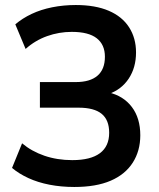

<svg xmlns="http://www.w3.org/2000/svg" viewBox="-20 -735 634 765"><path d="M276 10Q224 10 177.5 1Q131 -8 93 -25.5Q55 -43 28 -66L68 -164Q106 -132 157 -114.5Q208 -97 268 -97Q341 -97 378 -124.5Q415 -152 415 -206Q415 -257 385 -281.5Q355 -306 293 -306H139V-408H282Q339 -408 368.5 -433.5Q398 -459 398 -509Q398 -557 365.5 -582.5Q333 -608 266 -608Q215 -608 167.5 -591Q120 -574 82 -540L41 -638Q69 -662 106 -679.5Q143 -697 188 -706Q233 -715 282 -715Q360 -715 413.5 -692Q467 -669 494.5 -626Q522 -583 522 -526Q522 -466 493 -422Q464 -378 412 -360V-367Q472 -353 505.5 -308.5Q539 -264 539 -196Q539 -134 509 -87Q479 -40 421 -15Q363 10 276 10Z"/></svg>

Font: Nunito Sans 10pt SemiCondensed
Style: Bold
Weight: 700
Width: 4
Designer: Vernon Adams
Foundry: Vernon Adams
Version: Version 3.101;gftools[0.9.27]